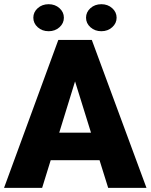

<svg xmlns="http://www.w3.org/2000/svg" viewBox="-21 -903 725 923"><path d="M457.5 -132.8H222.7L181.6 0H-1.5L259.3 -710.9H420.4L683.1 0H499ZM263.7 -265.1H416.5L339.8 -511.7ZM212.9 -882.8Q243.7 -882.8 264.9 -863.8Q286.1 -844.7 286.1 -817.9Q286.1 -791 264.9 -772Q243.7 -752.9 212.9 -752.9Q181.6 -752.9 160.4 -772Q139.2 -791 139.2 -817.9Q139.2 -844.7 160.4 -863.8Q181.6 -882.8 212.9 -882.8ZM466.3 -882.8Q497.1 -882.8 518.3 -863.8Q539.6 -844.7 539.6 -817.9Q539.6 -791 518.3 -772Q497.1 -752.9 466.3 -752.9Q435.1 -752.9 413.8 -772Q392.6 -791 392.6 -817.9Q392.6 -844.7 413.8 -863.8Q435.1 -882.8 466.3 -882.8Z"/></svg>

Font: Roboto
Style: Regular
Weight: 900
Designer: Google
Version: Version 2.001171; 2014